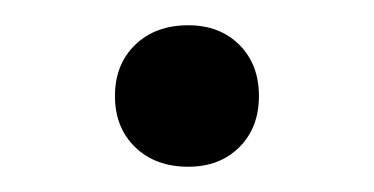

<svg xmlns="http://www.w3.org/2000/svg" viewBox="-20 -126 296 152"><path d="M71 -50Q71 -75 87 -90.5Q103 -106 129 -106Q154 -106 169.5 -90.5Q185 -75 185 -50Q185 -25 169.5 -9.5Q154 6 129 6Q103 6 87 -9.5Q71 -25 71 -50Z"/></svg>

Font: Ysabeau Infant Medium
Style: Regular
Weight: 500
Designer: Christian Thalmann (Catharsis Fonts)
Version: Version 0.003